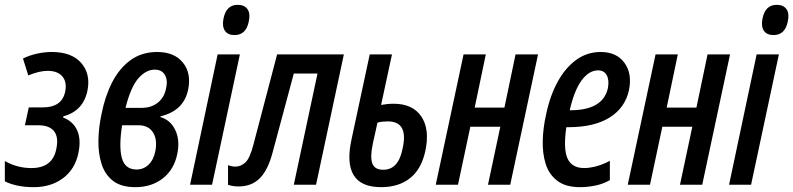

<svg xmlns="http://www.w3.org/2000/svg" viewBox="-31 -764 3281 794"><path d="M108 10Q38 10 -11 -14V-98Q40 -69 99 -69Q187 -69 202 -149Q212 -197 192.5 -221.5Q173 -246 127 -246H72L88 -320H149Q185 -320 208.5 -336Q232 -352 239 -387Q246 -426 226.5 -448.5Q207 -471 166 -471Q131 -471 86 -452L64 -522Q90 -535 121.5 -542Q153 -549 183 -549Q265 -549 304.5 -504Q344 -459 331 -391Q314 -305 231 -283L230 -278Q272 -262 288.5 -224Q305 -186 293 -130Q279 -64 229.5 -27Q180 10 108 10Z M529 10Q470 10 436.5 -16Q403 -42 389 -86Q375 -130 376 -184Q377 -238 389 -293Q403 -365 432.5 -423Q462 -481 508.5 -515Q555 -549 619 -549Q690 -549 725.5 -505Q761 -461 747 -393Q729 -306 633 -283L632 -280Q674 -268 694 -226Q714 -184 702 -127Q689 -63 642.5 -26.5Q596 10 529 10ZM609 -476Q573 -476 541.5 -440.5Q510 -405 488 -318H555Q594 -318 620.5 -338.5Q647 -359 655 -395Q664 -430 651.5 -453Q639 -476 609 -476ZM534 -63Q563 -63 584 -83.5Q605 -104 612 -142Q620 -189 601 -217.5Q582 -246 542 -246H474Q460 -158 473 -110.5Q486 -63 534 -63Z M939 -619Q911 -619 899 -637Q887 -655 893 -686Q904 -744 952 -744Q980 -744 992.5 -726Q1005 -708 998 -676Q987 -619 939 -619ZM755 0 869 -539H961L846 0Z M956 7Q930 7 912 0V-81Q927 -75 942 -75Q966 -75 984.5 -93Q1003 -111 1017 -166L1115 -539H1391L1276 0H1184L1282 -460H1184L1097 -136Q1078 -62 1044 -27.5Q1010 7 956 7Z M1545 10Q1379 10 1423 -189L1498 -539H1590L1545 -330Q1571 -335 1597 -335Q1676 -335 1711.5 -282Q1747 -229 1728 -140Q1712 -65 1665 -27.5Q1618 10 1545 10ZM1511 -171Q1499 -115 1508.5 -88.5Q1518 -62 1554 -62Q1617 -62 1634 -150Q1659 -262 1573 -262Q1565 -262 1553 -261Q1541 -260 1530 -257Z M1771 0 1886 -539H1978L1932 -319H2055L2101 -539H2194L2079 0H1987L2038 -240H1914L1863 0Z M2368 10Q2308 10 2273.5 -16.5Q2239 -43 2225.5 -86.5Q2212 -130 2213.5 -183Q2215 -236 2227 -289Q2243 -367 2275 -425.5Q2307 -484 2352 -516.5Q2397 -549 2453 -549Q2519 -549 2551.5 -504Q2584 -459 2570 -391Q2554 -318 2490 -278Q2426 -238 2319 -238H2311Q2298 -148 2316 -108.5Q2334 -69 2385 -69Q2406 -69 2433.5 -76Q2461 -83 2491 -99V-19Q2463 -3 2430.5 3.5Q2398 10 2368 10ZM2442 -473Q2405 -473 2374.5 -432Q2344 -391 2325 -308H2327Q2463 -308 2483 -400Q2489 -433 2478 -453Q2467 -473 2442 -473Z M2565 0 2680 -539H2772L2726 -319H2849L2895 -539H2988L2873 0H2781L2832 -240H2708L2657 0Z M3168 -619Q3140 -619 3128 -637Q3116 -655 3122 -686Q3133 -744 3181 -744Q3209 -744 3221.5 -726Q3234 -708 3227 -676Q3216 -619 3168 -619ZM2984 0 3098 -539H3190L3075 0Z"/></svg>

Font: Noto Sans ExtraCondensed Medium
Style: Italic
Weight: 500
Width: 2
Italic angle: -12°
Designer: Monotype Design Team
Foundry: Monotype Imaging Inc.
Version: Version 2.013; ttfautohint (v1.8.4.7-5d5b)